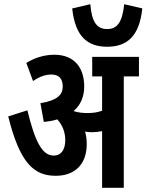

<svg xmlns="http://www.w3.org/2000/svg" viewBox="-20 -892 696 912"><path d="M656 -852 570 -872C561 -784 535 -754 489 -754C442 -754 416 -784 409 -872L323 -852C337 -717 397 -670 489 -670C581 -670 642 -717 656 -852ZM392 -208C392 -231 389 -250 384 -267C395 -265 406 -264 417 -264C433 -264 449 -266 465 -269V0H568V-529H640V-622H418V-529H465V-366C443 -358 420 -355 398 -355C375 -355 351 -357 331 -364L330 -365C363 -393 380 -433 380 -481C380 -561 341 -632 238 -632C190 -632 143 -617 105 -593L137 -507C166 -527 195 -538 224 -538C262 -538 278 -516 278 -480C278 -443 253 -415 172 -402L188 -313C212 -315 233 -319 252 -325C277 -298 290 -263 290 -227C290 -181 271 -153 235 -153C178 -153 145 -226 110 -368L19 -339C75 -115 142 -57 245 -57C335 -57 392 -111 392 -208Z"/></svg>

Font: Noto Sans Devanagari ExtraCondensed SemiBold
Style: Regular
Weight: 600
Width: 2
Designer: Jelle Bosma - Monotype Design Team
Foundry: Monotype Imaging Inc.
Version: Version 2.004